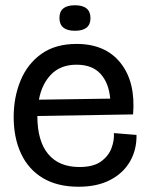

<svg xmlns="http://www.w3.org/2000/svg" viewBox="-20 -697 562 730"><path d="M279 13Q198 13 143 -20Q88 -53 60 -113Q32 -173 32 -252Q32 -328 58.5 -391.5Q85 -455 138 -492.5Q191 -530 271 -530Q381 -530 438.5 -457.5Q496 -385 486 -262L122 -256Q122 -161 163 -111.5Q204 -62 282 -62Q335 -62 364 -83Q393 -104 404 -134Q415 -164 413 -191L499 -184Q500 -128 474.5 -83.5Q449 -39 399.5 -13Q350 13 279 13ZM271 -451Q211 -451 175 -414.5Q139 -378 128 -318L399 -322Q394 -381 362.5 -416Q331 -451 271 -451ZM265 -580Q206 -580 206 -629Q206 -677 265 -677Q324 -677 324 -628Q324 -580 265 -580Z"/></svg>

Font: Bricolage Grotesque 48pt
Style: Regular
Weight: 400
Designer: Mathieu Triay
Foundry: Atelier Triay
Version: Version 1.000; ttfautohint (v1.8.4.7-5d5b);gftools[0.9.32]